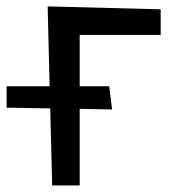

<svg xmlns="http://www.w3.org/2000/svg" viewBox="-72 -565 552 585"><path d="M73.2 -545.5 79.2 -302.2H-51.8V-236.9L81 -234.7L87 0H170.8V-233.3L269.5 -231.5L260.7 -302.2H170.8V-458.5H417.6V-536.6Z"/></svg>

Font: Inter 465
Style: Regular
Weight: 400
Designer: Rasmus Andersson
Foundry: rsms
Version: Version 3.019;Glyphs 3.1.2 (3151)